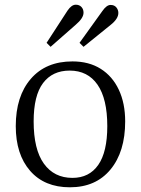

<svg xmlns="http://www.w3.org/2000/svg" viewBox="-20 -782 599 816"><path d="M277 14Q169 14 108 -56Q47 -126 47 -246Q47 -373 111 -447Q175 -521 288 -521Q358 -521 408 -489.5Q458 -458 485 -400.5Q512 -343 512 -266Q512 -137 449.5 -61.5Q387 14 277 14ZM288 -26Q359 -26 397.5 -81Q436 -136 436 -246Q436 -362 394.5 -422Q353 -482 276 -482Q203 -482 163 -429Q123 -376 123 -266Q123 -147 166.5 -86.5Q210 -26 288 -26ZM195 -583 178 -600 267 -737Q284 -762 302 -762Q317 -762 326 -752.5Q335 -743 335 -728Q335 -705 302 -677ZM335 -583 318 -600 415 -735Q433 -761 450 -761Q466 -761 474.5 -750.5Q483 -740 483 -727Q483 -702 450 -676Z"/></svg>

Font: Literata 36pt Light
Style: Regular
Weight: 300
Designer: Latin by Veronika Burian and Jose Scaglione. Greek by Irene Vlachou. Cyrillic by Vera Evstafieva.
Foundry: TypeTogether
Version: Version 3.002